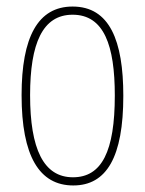

<svg xmlns="http://www.w3.org/2000/svg" viewBox="-20 -557 443 587"><path d="M357 -264C357 -433 315 -537 202 -537C96 -537 46 -444 46 -266C46 -80 100 10 204 10C306 10 357 -77 357 -264ZM72 -266C72 -424 110 -512 202 -512C298 -512 331 -418 331 -265C331 -94 291 -15 203 -15C113 -15 72 -102 72 -266Z"/></svg>

Font: Noto Sans Arabic ExtCond Thin
Style: Regular
Weight: 100
Width: 2
Designer: Monotype Design Team, Nadine Chahine, Nizar Qandah and Khaled Hosny
Foundry: Monotype Imaging Inc.
Version: Version 2.012